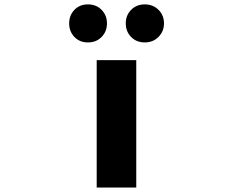

<svg xmlns="http://www.w3.org/2000/svg" viewBox="-20 -838 1040 858"><path d="M412.1 0V-569.3H588.9V0ZM434.1 -672.9Q410.2 -648.4 373 -648.4Q335.9 -648.4 312.5 -672.9Q289.1 -697.3 289.1 -733.4Q289.1 -769.5 312.5 -793.9Q335.9 -818.4 373 -818.4Q410.2 -818.4 434.1 -793.9Q458 -769.5 458 -733.4Q458 -697.3 434.1 -672.9ZM712.9 -733.4Q712.9 -698.2 688.5 -673.3Q664.1 -648.4 627 -648.4Q589.8 -648.4 565.9 -672.9Q542 -697.3 542 -733.4Q542 -769.5 565.9 -793.9Q589.8 -818.4 627 -818.4Q664.1 -818.4 688.5 -793.9Q712.9 -769.5 712.9 -733.4Z"/></svg>

Font: Gen Shin Gothic Monospace Heavy
Style: Bold
Weight: 800
Designer: [Source Han Sans]
Ryoko NISHIZUKA  (kana & ideographs); Paul D. Hunt (Latin, Greek & Cyrillic); Wenlong ZHANG  (bopomofo
Version: Version 1.002.20150607